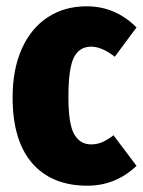

<svg xmlns="http://www.w3.org/2000/svg" viewBox="-20 -571 453 609"><path d="M413 -484 344 -391Q303 -423 269 -423Q232 -423 214.5 -389Q197 -355 197 -263Q197 -177 215.5 -145Q234 -113 269 -113Q287 -113 303 -119.5Q319 -126 340 -142L413 -45Q347 18 257 18Q144 18 82 -53.5Q20 -125 20 -262Q20 -351 49 -416Q78 -481 131 -516Q184 -551 255 -551Q346 -551 413 -484Z"/></svg>

Font: Fira Sans Compressed ExtraBold
Style: Regular
Weight: 800
Width: 1
Designer: bBox Type GmbH & Carrois Corporate GbR & Edenspiekermann AG
Foundry: bBox Type GmbH & Carrois Corporate GbR & Edenspiekermann AG
Version: Version 4.301